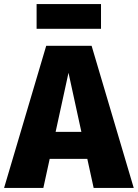

<svg xmlns="http://www.w3.org/2000/svg" viewBox="-39 -919 674 939"><path d="M615 0H419L388 -142H204L173 0H-19L187 -695H409ZM359 -274 296 -563 233 -274ZM455 -778H140V-899H455Z"/></svg>

Font: Trujillo ExtraBold
Style: Regular
Weight: 800
Designer: Fira Sans original fonts by bBox Type GmbH, Carrois Corporate GbR, & Edenspiekermann AG / Changes by Cristiano Sobral
Foundry: Fira Sans original fonts by bBox Type GmbH, Carrois Corporate GbR, & Edenspiekermann AG / Changes by Cristiano Sobral
Version: Version 4.301;July 28, 2020;FontCreator 13.0.0.2655 64-bit